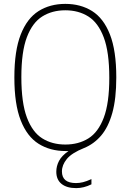

<svg xmlns="http://www.w3.org/2000/svg" viewBox="-20 -769 673 989"><path d="M372.5 200Q324 200 297 178.2Q270 156.5 270 115.5Q270 86.5 284.2 59.5Q298.5 32.5 333 9H317.5Q238.5 9 179 -28.2Q119.5 -65.5 86.8 -148.8Q54 -232 54 -370Q54 -508 86.8 -591.2Q119.5 -674.5 178.5 -711.8Q237.5 -749 316.5 -749Q395.5 -749 454.5 -712Q513.5 -675 546.2 -591.8Q579 -508.5 579 -370Q579 -260.5 558.5 -187.2Q538 -114 500.8 -70.5Q463.5 -27 413 -6.5Q349.5 19 324.2 50Q299 81 299 114Q299 174 371.5 174Q389 174 407.5 169.5Q426 165 451 153.5V180.5Q411.5 200 372.5 200ZM316.5 -24.5Q384.5 -24.5 435.2 -56Q486 -87.5 514.5 -162.8Q543 -238 543 -368Q543 -500.5 514.5 -576.2Q486 -652 435.2 -684Q384.5 -716 316.5 -716Q248.5 -716 197.8 -684.2Q147 -652.5 118.5 -577.5Q90 -502.5 90 -372Q90 -239.5 118.5 -163.8Q147 -88 197.8 -56.2Q248.5 -24.5 316.5 -24.5Z"/></svg>

Font: Encode Sans SemiCondensed SemiCondensed Thin
Style: Regular
Weight: 100
Width: 4
Designer: Multiple Designers
Foundry: Impallari Type
Version: Version 3.000; ttfautohint (v1.8.3) -l 8 -r 50 -G 200 -x 14 